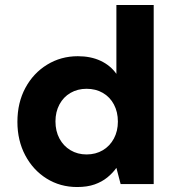

<svg xmlns="http://www.w3.org/2000/svg" viewBox="-20 -740 703 772"><path d="M290 12Q222 12 167.5 -22Q113 -56 81.5 -115.5Q50 -175 50 -250Q50 -327 82 -386.5Q114 -446 169.5 -480Q225 -514 293 -514Q345 -514 384.5 -495.5Q424 -477 448 -443V-720H598V0H465L448 -65Q433 -44 411.5 -26.5Q390 -9 360.5 1.5Q331 12 290 12ZM328 -119Q365 -119 393.5 -136Q422 -153 438 -183Q454 -213 454 -251Q454 -290 438 -320Q422 -350 393.5 -366.5Q365 -383 328 -383Q292 -383 263.5 -366.5Q235 -350 219 -320Q203 -290 203 -252Q203 -213 219 -183Q235 -153 263.5 -136Q292 -119 328 -119Z"/></svg>

Font: DM Sans 16pt Black
Style: Regular
Weight: 900
Version: Version 4.004;gftools[0.9.30]